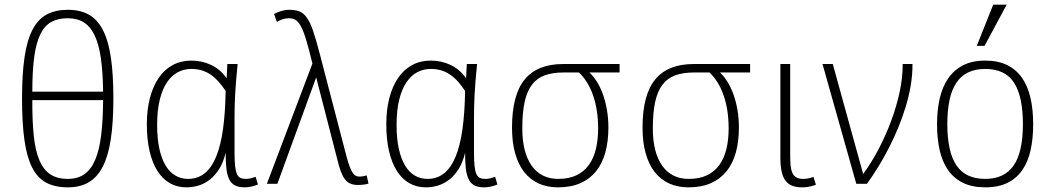

<svg xmlns="http://www.w3.org/2000/svg" viewBox="-20 -786 4507 821"><path d="M420.9 -394Q419.9 -476.1 411.6 -535.4Q403.3 -594.7 385.5 -633.1Q367.7 -671.4 339.4 -689.7Q311 -708 270 -708Q229 -708 200.2 -692.6Q171.4 -677.2 153.1 -640.6Q134.8 -604 126.5 -543.7Q118.2 -483.4 118.2 -394ZM270 -744.1Q322.8 -744.1 359.6 -723.6Q396.5 -703.1 419.9 -657.7Q443.4 -612.3 454.1 -540.3Q464.8 -468.3 464.8 -365.2Q464.8 -264.6 454.1 -192.6Q443.4 -120.6 419.9 -74.5Q396.5 -28.3 359.6 -6.6Q322.8 15.1 270 15.1Q215.8 15.1 178.2 -4.6Q140.6 -24.4 117.7 -69.3Q94.7 -114.3 84.5 -186.8Q74.2 -259.3 74.2 -365.2Q74.2 -469.7 85 -542Q95.7 -614.3 119.1 -659.2Q142.6 -704.1 179.9 -724.1Q217.3 -744.1 270 -744.1ZM118.2 -357.9Q117.7 -268.6 124.5 -204.8Q131.3 -141.1 148.7 -100.3Q166 -59.6 195.6 -40.3Q225.1 -21 270 -21Q312.5 -21 341.1 -41.3Q369.6 -61.5 387.2 -103Q404.8 -144.5 412.6 -208Q420.4 -271.5 420.9 -357.9Z M1083 2.9Q1070.3 8.3 1055.7 11.7Q1041 15.1 1026.9 15.1Q1001 15.1 984.9 6.8Q968.8 -1.5 960 -19.5Q951.2 -37.6 948 -65.4Q944.8 -93.3 944.8 -132.8Q935.5 -93.3 918.5 -65.4Q901.4 -37.6 879.2 -19.5Q856.9 -1.5 830.8 6.8Q804.7 15.1 776.9 15.1Q737.8 15.1 706.5 -2.7Q675.3 -20.5 653.3 -54.9Q631.3 -89.4 619.6 -139.6Q607.9 -189.9 607.9 -254.9Q607.9 -316.9 621.1 -367.2Q634.3 -417.5 658.7 -453.1Q683.1 -488.8 718.5 -507.8Q753.9 -526.9 797.9 -526.9Q819.8 -526.9 840.8 -522.5Q861.8 -518.1 881.3 -509Q900.9 -500 918 -485.6Q935.1 -471.2 949.2 -451.2Q950.2 -467.8 950.7 -483.9Q951.2 -500 952.1 -512.2H996.1Q991.7 -470.7 989.3 -438.7Q986.8 -406.7 985.4 -379.6Q983.9 -352.5 983.4 -328.9Q982.9 -305.2 982.9 -280.8V-132.8Q982.9 -97.2 985.4 -75.2Q987.8 -53.2 993.4 -41.3Q999 -29.3 1008.3 -25.1Q1017.6 -21 1031.2 -21Q1041.5 -21 1052 -23.4Q1062.5 -25.9 1073.2 -29.8ZM784.2 -21Q825.2 -21 855 -44.9Q884.8 -68.8 904.3 -116.2Q923.8 -163.6 933.6 -233.9Q943.4 -304.2 944.8 -397Q930.7 -418.5 915.5 -435.8Q900.4 -453.1 882.8 -465.6Q865.2 -478 844.2 -484.6Q823.2 -491.2 797.9 -491.2Q767.1 -491.2 740.5 -477.3Q713.9 -463.4 694.1 -434.1Q674.3 -404.8 663.1 -359.6Q651.9 -314.5 651.9 -252Q651.9 -193.4 661.4 -150.1Q670.9 -106.9 688.2 -78.1Q705.6 -49.3 730 -35.2Q754.4 -21 784.2 -21Z M1461.9 -116.2Q1469.2 -88.9 1475.6 -72.3Q1481.9 -55.7 1488.5 -46.4Q1495.1 -37.1 1502.2 -33.9Q1509.3 -30.8 1517.1 -30.8Q1525.4 -30.8 1534.4 -32.7Q1543.5 -34.7 1547.9 -36.1L1555.7 -1Q1547.4 2 1534.9 3.4Q1522.5 4.9 1509.8 4.9Q1491.2 4.9 1477.8 -1Q1464.4 -6.8 1454.6 -19.8Q1444.8 -32.7 1437 -54Q1429.2 -75.2 1421.9 -106L1332 -455.1L1166 0H1121.1L1315.9 -514.2Q1300.3 -579.1 1288.6 -617.4Q1276.9 -655.8 1265.4 -675.8Q1253.9 -695.8 1241.9 -701.9Q1230 -708 1214.8 -708Q1200.7 -708 1186.8 -703.1Q1172.9 -698.2 1164.1 -691.9L1151.9 -726.1Q1164.6 -733.4 1181.9 -738.8Q1199.2 -744.1 1215.8 -744.1Q1241.7 -744.1 1259.5 -737.5Q1277.3 -731 1291.7 -710.9Q1306.2 -690.9 1318.6 -654.5Q1331.1 -618.2 1346.7 -558.1Z M2106.9 2.9Q2094.2 8.3 2079.6 11.7Q2064.9 15.1 2050.8 15.1Q2024.9 15.1 2008.8 6.8Q1992.7 -1.5 1983.9 -19.5Q1975.1 -37.6 1971.9 -65.4Q1968.8 -93.3 1968.8 -132.8Q1959.5 -93.3 1942.4 -65.4Q1925.3 -37.6 1903.1 -19.5Q1880.9 -1.5 1854.7 6.8Q1828.6 15.1 1800.8 15.1Q1761.7 15.1 1730.5 -2.7Q1699.2 -20.5 1677.2 -54.9Q1655.3 -89.4 1643.6 -139.6Q1631.8 -189.9 1631.8 -254.9Q1631.8 -316.9 1645 -367.2Q1658.2 -417.5 1682.6 -453.1Q1707 -488.8 1742.4 -507.8Q1777.8 -526.9 1821.8 -526.9Q1843.8 -526.9 1864.7 -522.5Q1885.7 -518.1 1905.3 -509Q1924.8 -500 1941.9 -485.6Q1959 -471.2 1973.1 -451.2Q1974.1 -467.8 1974.6 -483.9Q1975.1 -500 1976.1 -512.2H2020Q2015.6 -470.7 2013.2 -438.7Q2010.7 -406.7 2009.3 -379.6Q2007.8 -352.5 2007.3 -328.9Q2006.8 -305.2 2006.8 -280.8V-132.8Q2006.8 -97.2 2009.3 -75.2Q2011.7 -53.2 2017.3 -41.3Q2022.9 -29.3 2032.2 -25.1Q2041.5 -21 2055.2 -21Q2065.4 -21 2075.9 -23.4Q2086.4 -25.9 2097.2 -29.8ZM1808.1 -21Q1849.1 -21 1878.9 -44.9Q1908.7 -68.8 1928.2 -116.2Q1947.8 -163.6 1957.5 -233.9Q1967.3 -304.2 1968.8 -397Q1954.6 -418.5 1939.5 -435.8Q1924.3 -453.1 1906.7 -465.6Q1889.2 -478 1868.2 -484.6Q1847.2 -491.2 1821.8 -491.2Q1791 -491.2 1764.4 -477.3Q1737.8 -463.4 1718 -434.1Q1698.2 -404.8 1687 -359.6Q1675.8 -314.5 1675.8 -252Q1675.8 -193.4 1685.3 -150.1Q1694.8 -106.9 1712.2 -78.1Q1729.5 -49.3 1753.9 -35.2Q1778.3 -21 1808.1 -21Z M2629.4 -512.2V-476.1H2500.5Q2518.1 -459.5 2533 -435.5Q2547.9 -411.6 2558.6 -381.3Q2569.3 -351.1 2575.4 -315.4Q2581.5 -279.8 2581.5 -240.2Q2581.5 -182.1 2568.6 -134.8Q2555.7 -87.4 2529.1 -54.2Q2502.4 -21 2461.9 -2.9Q2421.4 15.1 2365.7 15.1Q2319.3 15.1 2282.7 -1.7Q2246.1 -18.6 2220.9 -51Q2195.8 -83.5 2182.6 -131.1Q2169.4 -178.7 2169.4 -240.2Q2169.4 -379.9 2223.4 -446Q2277.3 -512.2 2387.7 -512.2ZM2390.6 -476.1Q2343.3 -476.1 2309.8 -464.1Q2276.4 -452.1 2254.9 -424.1Q2233.4 -396 2223.4 -350.1Q2213.4 -304.2 2213.4 -236.8Q2213.4 -185.1 2223.6 -145Q2233.9 -105 2253.4 -77.4Q2272.9 -49.8 2301.5 -35.4Q2330.1 -21 2366.7 -21Q2412.6 -21 2445.1 -36.6Q2477.5 -52.2 2498 -80.8Q2518.6 -109.4 2528.1 -149.2Q2537.6 -189 2537.6 -236.8Q2537.6 -315.4 2516.4 -377.2Q2495.1 -439 2455.6 -476.1Z M3187.5 -512.2V-476.1H3058.6Q3076.2 -459.5 3091.1 -435.5Q3106 -411.6 3116.7 -381.3Q3127.4 -351.1 3133.5 -315.4Q3139.6 -279.8 3139.6 -240.2Q3139.6 -182.1 3126.7 -134.8Q3113.8 -87.4 3087.2 -54.2Q3060.5 -21 3020 -2.9Q2979.5 15.1 2923.8 15.1Q2877.4 15.1 2840.8 -1.7Q2804.2 -18.6 2779.1 -51Q2753.9 -83.5 2740.7 -131.1Q2727.5 -178.7 2727.5 -240.2Q2727.5 -379.9 2781.5 -446Q2835.4 -512.2 2945.8 -512.2ZM2948.7 -476.1Q2901.4 -476.1 2867.9 -464.1Q2834.5 -452.1 2813 -424.1Q2791.5 -396 2781.5 -350.1Q2771.5 -304.2 2771.5 -236.8Q2771.5 -185.1 2781.7 -145Q2792 -105 2811.5 -77.4Q2831.1 -49.8 2859.6 -35.4Q2888.2 -21 2924.8 -21Q2970.7 -21 3003.2 -36.6Q3035.6 -52.2 3056.2 -80.8Q3076.7 -109.4 3086.2 -149.2Q3095.7 -189 3095.7 -236.8Q3095.7 -315.4 3074.5 -377.2Q3053.2 -439 3013.7 -476.1Z M3468.8 3.9Q3459 7.8 3444.1 11.5Q3429.2 15.1 3410.6 15.1Q3385.7 15.1 3368.2 8.5Q3350.6 2 3339.1 -13.2Q3327.6 -28.3 3322.3 -52.7Q3316.9 -77.1 3316.9 -112.8V-512.2H3358.9V-122.1Q3358.9 -96.2 3360.8 -77.1Q3362.8 -58.1 3368.7 -45.7Q3374.5 -33.2 3385.5 -27.1Q3396.5 -21 3414.6 -21Q3425.8 -21 3438 -23.4Q3450.2 -25.9 3458.5 -29.8Z M3541 -512.2 3670.9 -42Q3708 -92.3 3739 -152.3Q3770 -212.4 3792.5 -273.9Q3814.9 -335.4 3827.4 -395Q3839.8 -454.6 3839.8 -504.9V-512.2H3881.8V-507.8Q3881.8 -465.3 3874.3 -420.4Q3866.7 -375.5 3853 -330.3Q3839.4 -285.2 3821 -240.5Q3802.7 -195.8 3781 -153.6Q3759.3 -111.3 3735.4 -72.5Q3711.4 -33.7 3687 0H3641.6L3497.1 -512.2Z M4397.9 -254.9Q4397.9 -193.8 4387 -144.3Q4376 -94.7 4351.6 -59.1Q4327.1 -23.4 4288.1 -4.2Q4249 15.1 4192.9 15.1Q4137.2 15.1 4097.9 -4.2Q4058.6 -23.4 4033.9 -58.8Q4009.3 -94.2 3998 -144Q3986.8 -193.8 3986.8 -254.9Q3986.8 -313 3997.8 -362.8Q4008.8 -412.6 4033.2 -449Q4057.6 -485.4 4096.9 -506.1Q4136.2 -526.9 4192.9 -526.9Q4247.1 -526.9 4285.9 -508.1Q4324.7 -489.3 4349.6 -453.9Q4374.5 -418.5 4386.2 -368.2Q4397.9 -317.9 4397.9 -254.9ZM4354 -254.9Q4354 -374 4315.9 -432.6Q4277.8 -491.2 4192.9 -491.2Q4149.4 -491.2 4118.7 -475.8Q4087.9 -460.4 4068.4 -430.4Q4048.8 -400.4 4039.8 -356.4Q4030.8 -312.5 4030.8 -254.9Q4030.8 -136.7 4069.8 -78.9Q4108.9 -21 4192.9 -21Q4274.4 -21 4314.2 -78.1Q4354 -135.3 4354 -254.9ZM4189.9 -589.8H4156.7L4227.1 -766.1H4284.7Z"/></svg>

Font: Clear Sans Thin
Style: Regular
Weight: 250
Foundry: Intel Corporation
Version: Version 1.00